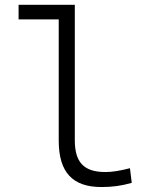

<svg xmlns="http://www.w3.org/2000/svg" viewBox="-20 -752 626 782"><path d="M393.1 9.8C437.5 9.8 474.1 4.9 516.6 -7.3L509.3 -66.9C467.8 -56.2 437.5 -51.3 409.2 -51.3C319.8 -51.3 284.7 -92.8 284.7 -180.7V-732.4H55.7V-672.9H219.2V-179.2C219.2 -50.8 274.9 9.8 393.1 9.8Z"/></svg>

Font: Cascadia Mono Light
Style: Regular
Weight: 300
Monospace: yes
Designer: Aaron Bell
Foundry: Saja Typeworks
Version: Version 2404.023